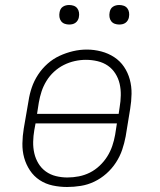

<svg xmlns="http://www.w3.org/2000/svg" viewBox="-20 -739 640 767"><path d="M248 8Q219 8 190.5 2Q162 -4 138.5 -19.5Q115 -35 99.5 -58.5Q84 -82 76.5 -109Q69 -136 69.5 -166Q70 -196 75 -226L94 -336Q98 -363 107 -389.5Q116 -416 132 -440.5Q148 -465 170 -484.5Q192 -504 218 -516Q244 -528 271.5 -534.5Q299 -541 327 -541Q356 -541 384.5 -533.5Q413 -526 436.5 -510.5Q460 -495 475.5 -472Q491 -449 498.5 -421.5Q506 -394 505.5 -364Q505 -334 500 -304L482 -194Q477 -167 468 -140.5Q459 -114 443 -89.5Q427 -65 405 -45.5Q383 -26 357 -13.5Q331 -1 303 3.5Q275 8 248 8ZM454 -284 458 -311Q462 -334 462.5 -358Q463 -382 458 -404Q453 -426 441 -445Q429 -464 411 -476.5Q393 -489 370 -494.5Q347 -500 323 -500Q301 -500 278.5 -495Q256 -490 235 -479.5Q214 -469 196 -452.5Q178 -436 165.5 -415.5Q153 -395 146 -373.5Q139 -352 135 -329L128 -284ZM249 -30Q272 -30 295 -34.5Q318 -39 339 -49.5Q360 -60 378 -77Q396 -94 408.5 -114Q421 -134 428.5 -156Q436 -178 440 -201L447 -246H122L117 -219Q113 -196 112.5 -172.5Q112 -149 117 -127Q122 -105 133.5 -86Q145 -67 163 -54Q181 -41 203.5 -35.5Q226 -30 249 -30ZM456 -641Q447 -641 438.5 -644Q430 -647 424.5 -654Q419 -661 417.5 -670.5Q416 -680 418 -690Q419 -696 422 -702Q425 -708 431 -712Q437 -716 443.5 -717.5Q450 -719 456 -719Q466 -719 474.5 -716Q483 -713 488.5 -706Q494 -699 495.5 -689.5Q497 -680 495 -670Q494 -664 490.5 -658Q487 -652 481.5 -648Q476 -644 469.5 -642.5Q463 -641 456 -641ZM256 -641Q247 -641 238.5 -644Q230 -647 224.5 -654Q219 -661 217.5 -670.5Q216 -680 218 -690Q219 -696 222 -702Q225 -708 231 -712Q237 -716 243.5 -717.5Q250 -719 256 -719Q266 -719 274.5 -716Q283 -713 288.5 -706Q294 -699 295.5 -689.5Q297 -680 295 -670Q294 -664 290.5 -658Q287 -652 281.5 -648Q276 -644 269.5 -642.5Q263 -641 256 -641Z"/></svg>

Font: Iosevka Curly Slab XLtEx
Style: Italic
Weight: 200
Width: 7
Italic angle: -9°
Monospace: yes
Designer: Belleve Invis
Foundry: Belleve Invis
Version: Version 11.1.0; ttfautohint (v1.8.3)